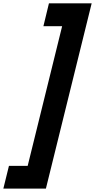

<svg xmlns="http://www.w3.org/2000/svg" viewBox="-116 -927 563 1137"><path d="M426.8 -907.2 155.8 189.9H-96.2L-63 55.2H47.9L252 -772H141.1L173.8 -907.2Z"/></svg>

Font: Sinkin Sans 700 Bold Italic
Style: Bold Italic
Weight: 700
Italic angle: -112°
Designer: Keith Bates
Foundry: K-Type
Version: Sinkin Sans (version 1.0)  by Keith Bates   •   © 2014   www